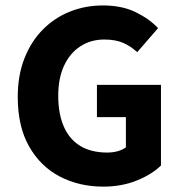

<svg xmlns="http://www.w3.org/2000/svg" viewBox="-20 -684 678 716"><path d="M365.3 12Q275.7 12 203.3 -25.6Q130.9 -63.2 88.6 -137.8Q46.2 -212.3 46.2 -322.2Q46.2 -403.4 71.3 -466.8Q96.3 -530.1 140 -574.1Q183.8 -618.1 241.3 -640.9Q298.8 -663.7 363.8 -663.7Q434.7 -663.7 485.9 -638.7Q537.1 -613.7 569.4 -579.1L491.7 -489.5Q467.4 -511.9 439.1 -524.2Q410.8 -536.6 368.7 -536.6Q318.6 -536.6 279.7 -511.3Q240.8 -486 219 -439.3Q197.2 -392.5 197.2 -327.1Q197.2 -260.3 217.6 -212.8Q238.1 -165.2 278.6 -140.2Q319.2 -115.1 380.5 -115.1Q400.4 -115.1 419 -120.2Q437.7 -125.3 449.5 -134.6V-247.2H341.5V-367.4H580.3V-66.9Q547.1 -33.9 490.3 -10.9Q433.5 12 365.3 12Z"/></svg>

Font: Mada
Style: Regular
Weight: 400
Designer: Khaled Hosny
Version: Version 1.5